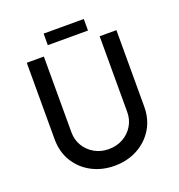

<svg xmlns="http://www.w3.org/2000/svg" viewBox="-150 -975 1035 1109"><g transform="rotate(-20 367.5 -421.0)"><path d="M197 -259Q197 -213 219.5 -175.5Q242 -138 281 -116Q320 -94 367 -94Q417 -94 456 -116Q495 -138 517.5 -175.5Q540 -213 540 -259V-725H643V-256Q643 -177 606 -117.5Q569 -58 506.5 -25Q444 8 367 8Q290 8 227.5 -25Q165 -58 128.5 -117.5Q92 -177 92 -256V-725H197ZM241 -850H488V-779H241Z"/></g></svg>

Font: Reem Kufi
Style: Regular
Weight: 400
Designer: Khaled Hosny
Version: Version 1.6